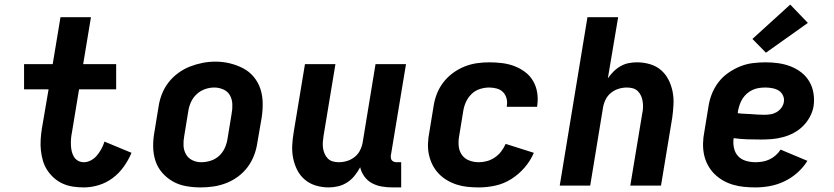

<svg xmlns="http://www.w3.org/2000/svg" viewBox="-20 -810 3640 838"><path d="M346 8Q322 8 298.5 4.5Q275 1 254 -8.5Q233 -18 216 -33Q199 -48 186.5 -67Q174 -86 167.5 -108Q161 -130 158.5 -153.5Q156 -177 157.5 -201Q159 -225 163 -250L192 -420H85V-530H210L244 -735H377L343 -530H487V-420H325L294 -232Q291 -218 290 -204Q289 -190 289.5 -176.5Q290 -163 293 -150Q296 -137 302.5 -126Q309 -115 320.5 -108.5Q332 -102 346 -102Q362 -102 377.5 -110.5Q393 -119 404 -132.5Q415 -146 423 -161Q431 -176 436 -192L554 -143Q541 -112 520.5 -83Q500 -54 472 -33Q444 -12 411 -2Q378 8 346 8Z M856 8Q824 8 792.5 2.5Q761 -3 734.5 -18Q708 -33 688 -56Q668 -79 658.5 -108Q649 -137 648.5 -169.5Q648 -202 654 -234L672 -344Q676 -372 686.5 -399Q697 -426 715 -449.5Q733 -473 757.5 -491Q782 -509 809 -519.5Q836 -530 864 -535.5Q892 -541 920 -541Q953 -541 983.5 -533.5Q1014 -526 1041 -512Q1068 -498 1087.5 -474.5Q1107 -451 1116.5 -422Q1126 -393 1126.5 -360.5Q1127 -328 1122 -296L1103 -186Q1099 -158 1088.5 -131Q1078 -104 1060.5 -80.5Q1043 -57 1018.5 -39Q994 -21 966.5 -10.5Q939 0 911 4Q883 8 856 8ZM858 -102Q879 -102 899.5 -108.5Q920 -115 936 -129.5Q952 -144 961 -164Q970 -184 973 -204L991 -314Q995 -335 994 -356Q993 -377 983.5 -394Q974 -411 955 -419.5Q936 -428 915 -428Q895 -428 875 -421Q855 -414 839 -399.5Q823 -385 814 -365.5Q805 -346 802 -326L784 -216Q780 -195 781 -174.5Q782 -154 791.5 -137Q801 -120 819 -111Q837 -102 858 -102Z M1415 8Q1386 8 1359 0Q1332 -8 1311 -25.5Q1290 -43 1277.5 -67.5Q1265 -92 1259.5 -119.5Q1254 -147 1255.5 -176Q1257 -205 1262 -234L1311 -530H1444L1392 -216Q1390 -203 1389 -189.5Q1388 -176 1390 -163Q1392 -150 1397 -138.5Q1402 -127 1411 -118Q1420 -109 1432.5 -105.5Q1445 -102 1459 -102Q1477 -102 1495 -107.5Q1513 -113 1528 -125Q1543 -137 1551.5 -154Q1560 -171 1563 -189L1619 -530H1752L1686 -132Q1685 -126 1686 -120Q1687 -114 1690.5 -110Q1694 -106 1699.5 -104Q1705 -102 1711 -102H1731V8H1693Q1669 8 1646 4Q1623 0 1603.5 -10.5Q1584 -21 1570.5 -39.5Q1557 -58 1552 -80Q1542 -61 1528 -43.5Q1514 -26 1495.5 -14Q1477 -2 1456 3Q1435 8 1415 8Z M2070 8Q2045 8 2020.5 5.5Q1996 3 1973 -4.5Q1950 -12 1930 -24Q1910 -36 1894 -53Q1878 -70 1867.5 -91Q1857 -112 1852 -135.5Q1847 -159 1848 -184Q1849 -209 1854 -234L1872 -344Q1876 -372 1886 -398.5Q1896 -425 1913.5 -448.5Q1931 -472 1955 -490Q1979 -508 2006 -519Q2033 -530 2060.5 -534Q2088 -538 2115 -538Q2144 -538 2172 -534.5Q2200 -531 2225 -521.5Q2250 -512 2271.5 -496Q2293 -480 2306.5 -457Q2320 -434 2324.5 -406.5Q2329 -379 2325 -351Q2325 -349 2324.5 -347.5Q2324 -346 2324 -344H2192Q2192 -345 2192 -345.5Q2192 -346 2192 -347Q2195 -364 2191 -380Q2187 -396 2176 -407.5Q2165 -419 2148.5 -423.5Q2132 -428 2115 -428Q2095 -428 2074.5 -421.5Q2054 -415 2038.5 -400Q2023 -385 2014 -365.5Q2005 -346 2002 -326L1984 -216Q1980 -194 1982 -172.5Q1984 -151 1996 -134Q2008 -117 2028 -109.5Q2048 -102 2070 -102Q2088 -102 2106 -107Q2124 -112 2140 -123Q2156 -134 2167.5 -149Q2179 -164 2187 -182L2310 -143Q2295 -108 2269.5 -78.5Q2244 -49 2211.5 -28.5Q2179 -8 2142.5 0Q2106 8 2070 8Z M2423 0 2544 -735H2678L2633 -468Q2644 -484 2658 -498Q2672 -512 2689 -521.5Q2706 -531 2724 -534.5Q2742 -538 2760 -538Q2789 -538 2816.5 -530Q2844 -522 2864.5 -504.5Q2885 -487 2897.5 -462.5Q2910 -438 2915.5 -410.5Q2921 -383 2919.5 -354Q2918 -325 2914 -296L2865 0H2731L2783 -314Q2786 -327 2786.5 -340.5Q2787 -354 2785 -367Q2783 -380 2778 -391.5Q2773 -403 2764 -412Q2755 -421 2742.5 -424.5Q2730 -428 2716 -428Q2698 -428 2680 -422.5Q2662 -417 2647 -405Q2632 -393 2623.5 -376Q2615 -359 2612 -341L2556 0Z M3277 8Q3252 8 3227 5.5Q3202 3 3178.5 -4Q3155 -11 3134.5 -23Q3114 -35 3097.5 -51.5Q3081 -68 3069.5 -89.5Q3058 -111 3053 -134.5Q3048 -158 3048.5 -183.5Q3049 -209 3054 -234L3072 -344Q3076 -372 3086.5 -399Q3097 -426 3115 -450Q3133 -474 3158 -491.5Q3183 -509 3210 -520Q3237 -531 3265.5 -534.5Q3294 -538 3322 -538Q3350 -538 3378 -534Q3406 -530 3431.5 -520Q3457 -510 3478 -493.5Q3499 -477 3512.5 -454Q3526 -431 3530.5 -403Q3535 -375 3531 -347Q3527 -323 3515 -300.5Q3503 -278 3485 -260Q3467 -242 3444.5 -230Q3422 -218 3397.5 -211.5Q3373 -205 3349.5 -203Q3326 -201 3302 -201Q3272 -201 3241.5 -202Q3211 -203 3182 -207Q3179 -185 3183.5 -164Q3188 -143 3201.5 -128.5Q3215 -114 3235.5 -108Q3256 -102 3277 -102Q3292 -102 3307.5 -104.5Q3323 -107 3338 -114Q3353 -121 3365.5 -132Q3378 -143 3387 -157L3504 -108Q3486 -79 3460 -56Q3434 -33 3403.5 -18.5Q3373 -4 3341 2Q3309 8 3277 8ZM3315 -309Q3328 -309 3342 -311Q3356 -313 3368.5 -320Q3381 -327 3390 -339Q3399 -351 3401 -364Q3404 -379 3397.5 -393Q3391 -407 3379 -414.5Q3367 -422 3351.5 -425Q3336 -428 3321 -428Q3307 -428 3293 -426Q3279 -424 3265.5 -418Q3252 -412 3240.5 -402Q3229 -392 3221 -379.5Q3213 -367 3208.5 -353.5Q3204 -340 3201 -326L3200 -316Q3214 -314 3228.5 -313.5Q3243 -313 3257.5 -312Q3272 -311 3286 -310Q3300 -309 3315 -309ZM3323 -580 3264 -640 3429 -790 3506 -710Z"/></svg>

Font: Iosevka Curly XBdEx
Style: Italic
Weight: 800
Width: 7
Italic angle: -9°
Monospace: yes
Designer: Belleve Invis
Foundry: Belleve Invis
Version: Version 11.1.0; ttfautohint (v1.8.3)